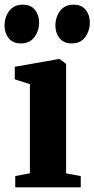

<svg xmlns="http://www.w3.org/2000/svg" viewBox="-36 -805 406 825"><path d="M29.5 0V-48.5L92.5 -60.5V-443.5L27.5 -464V-518L214.5 -551H221.5L248 -530.5V-60L311 -48.5V0ZM53 -618.5Q19 -618.5 1.2 -641Q-16.5 -663.5 -16.5 -694.5Q-16.5 -731.5 3.8 -758.2Q24 -785 61.5 -785H62.5Q96.5 -785 114.2 -762.5Q132 -740 132 -709Q132 -673 112 -645.8Q92 -618.5 54 -618.5ZM271.5 -618.5Q237.5 -618.5 219.8 -641Q202 -663.5 202 -694.5Q202 -731.5 222.2 -758.2Q242.5 -785 280 -785H280.5Q315 -785 332.5 -762.5Q350 -740 350 -709Q350 -673 330.2 -645.8Q310.5 -618.5 272.5 -618.5Z"/></svg>

Font: Merriweather 60pt ExtraBold
Style: Regular
Weight: 800
Version: Version 2.100